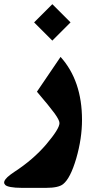

<svg xmlns="http://www.w3.org/2000/svg" viewBox="-46 -658 447 932"><path d="M119.6 -549.3 208 -460.9 296.4 -549.3 208 -637.7ZM133.3 -212.9C174.3 -165 202.6 -129.9 218.8 -107.9C234.9 -85.4 242.7 -69.8 242.7 -60.5C242.7 -42 221.2 -7.8 178.7 42.5C135.7 92.8 84 137.2 22.9 176.8C9.8 185.5 -1 193.8 -9.3 201.2C-25.4 216.3 -25.9 224.6 -25.9 228C-25.9 232.4 -23.9 236.3 -20 240.2C-12.2 248 15.6 253.9 59.1 253.9H178.2C217.8 253.9 245.1 248 260.3 235.8C284.2 216.8 305.2 175.3 324.2 110.8C342.8 46.4 352.1 -16.1 352.1 -76.2C352.1 -202.6 317.4 -304.7 248 -381.8Z"/></svg>

Font: Sahel Black
Style: Bold
Weight: 900
Foundry: Saber Rastikerdar (saber.rastikerdar@gmail.com)
Version: Version 3.4.0